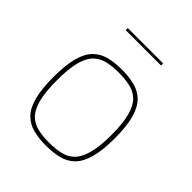

<svg xmlns="http://www.w3.org/2000/svg" viewBox="-195 -834 969 969"><g transform="rotate(45 289.0 -350.0)"><path d="M288 6Q237 6 196.5 -4.5Q156 -15 127.5 -43.5Q99 -72 84.5 -126Q70 -180 70 -266Q70 -352 84.5 -405.5Q99 -459 127.5 -487.5Q156 -516 196.5 -526.5Q237 -537 288 -537Q339 -537 380 -526.5Q421 -516 449.5 -487.5Q478 -459 493 -405.5Q508 -352 508 -266Q508 -180 493 -126Q478 -72 449.5 -43.5Q421 -15 380 -4.5Q339 6 288 6ZM288 -16Q334 -16 370.5 -24.5Q407 -33 432 -58.5Q457 -84 470.5 -134Q484 -184 484 -266Q484 -349 470.5 -398.5Q457 -448 432 -473Q407 -498 370.5 -506.5Q334 -515 288 -515Q242 -515 206 -506.5Q170 -498 145 -473Q120 -448 107 -398.5Q94 -349 94 -266Q94 -184 107 -134Q120 -84 145 -58.5Q170 -33 206 -24.5Q242 -16 288 -16ZM161 -691V-706H413V-691Z"/></g></svg>

Font: Exo Thin Thin
Style: Regular
Weight: 250
Version: Version 2.000